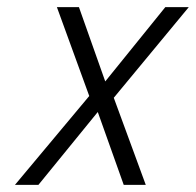

<svg xmlns="http://www.w3.org/2000/svg" viewBox="-20 -520 551 540"><path d="M231 -250 140 -500H202L276 -291L445 -500H511L300 -245L390 0H328L255 -205L88 0H22Z"/></svg>

Font: Cairo Light
Style: Italic
Weight: 300
Italic angle: -13°
Designer: Mohamed Gaber, Accademia di Belle Arti di Urbino and others
Foundry: Kief Type Foundry, Accademia di Belle Arti di Urbino and others
Version: Version 3.011